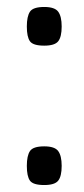

<svg xmlns="http://www.w3.org/2000/svg" viewBox="-20 -525 241 551"><path d="M57 -49Q57 -78 66 -91.5Q75 -105 107 -105Q137 -105 147 -91.5Q157 -78 157 -49Q157 -19 147 -6.5Q137 6 107 6Q75 6 66 -6.5Q57 -19 57 -49ZM57 -449Q57 -478 66 -491.5Q75 -505 107 -505Q137 -505 147 -491.5Q157 -478 157 -449Q157 -419 147 -406.5Q137 -394 107 -394Q75 -394 66 -406.5Q57 -419 57 -449Z"/></svg>

Font: Changa ExtraLight
Style: Regular
Weight: 250
Designer: Eduardo Rodriguez Tunni
Foundry: Eduardo Rodriguez Tunni
Version: Version 3.002; ttfautohint (v1.8.2)